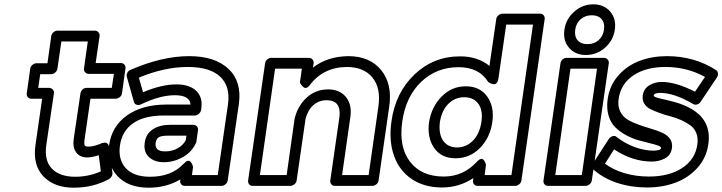

<svg xmlns="http://www.w3.org/2000/svg" viewBox="-20 -830 3322 883"><path d="M103 -400.9 119.1 -514.2Q120.6 -524.9 129.6 -532Q138.7 -539.1 147.9 -539.1H198.2L215.8 -664.1Q217.3 -674.8 226.1 -681.9Q234.9 -689 244.1 -689H416Q426.8 -689 433.1 -680.9Q439.5 -672.9 438 -664.1L419.9 -540H536.1Q546.9 -540 552.7 -532.2Q558.6 -524.4 557.1 -515.1L541 -400.9Q539.6 -390.1 530.5 -383.1Q521.5 -376 512.2 -376H396L369.1 -189.9Q365.7 -166.5 370.1 -160.6Q374.5 -154.8 389.2 -155.8Q412.1 -155.8 449.2 -171.9Q454.6 -173.3 461.2 -174.1Q467.8 -174.8 473.6 -170.2Q479.5 -165.5 481 -155.8L497.1 -36.1Q498.5 -27.8 493.7 -19.3Q488.8 -10.7 481.9 -6.8Q409.2 33.2 318.8 33.2Q229.5 33.2 179.7 -18.8Q129.9 -70.8 143.1 -163.1L173.8 -376H124Q113.3 -376 107.4 -383.8Q101.6 -391.6 103 -400.9ZM155.8 -425.8H206.1Q215.3 -425.8 222.4 -418.7Q229.5 -411.6 228 -400.9L192.9 -163.1Q182.6 -91.8 218.8 -54.4Q254.9 -17.1 326.2 -17.1Q388.2 -17.1 443.8 -42L434.1 -116.2Q402.3 -106 382.8 -106Q348.1 -105.5 330.8 -128.4Q313.5 -151.4 318.8 -189.9L350.1 -400.9Q351.6 -410.2 359.4 -418Q367.2 -425.8 377.9 -425.8H494.1L503.9 -490.2H388.2Q378.9 -490.2 371.8 -497.3Q364.7 -504.4 366.2 -515.1L383.8 -639.2H262.2L244.1 -514.2Q242.7 -504.9 234.1 -496.8Q225.6 -488.8 214.8 -488.8H165Z M481.4 -161.1Q494.1 -249.5 563.5 -298.8Q632.8 -348.1 740.7 -349.1H856.4Q853 -392.1 783.7 -392.1Q716.3 -392.1 628.4 -350.1Q619.6 -345.2 609.1 -348.1Q598.6 -351.1 595.7 -361.8L563.5 -476.1Q560.5 -485.4 565.7 -495.4Q570.8 -505.4 580.6 -508.8Q725.1 -571.8 849.6 -571.8Q968.8 -571.8 1030.8 -513.2Q1092.8 -454.6 1078.6 -352.1L1027.3 0Q1025.9 10.7 1016.8 17.8Q1007.8 24.9 998.5 24.9H829.6Q818.8 24.9 813 17.1Q807.1 9.3 808.6 0L809.6 -4.9Q745.1 33.2 663.6 33.2Q569.3 33.2 519.3 -21.2Q469.2 -75.7 481.4 -161.1ZM670.4 -17.1Q769 -17.1 824.7 -77.1Q834 -87.4 841.8 -89.8Q849.6 -92.3 854.2 -87.9Q858.9 -83.5 862.1 -77.9Q865.2 -72.3 866.2 -67.4L867.7 -62L862.8 -24.9H981.4L1028.8 -352.1Q1039.6 -433.1 992.4 -477.5Q945.3 -522 842.8 -522Q736.8 -522 618.7 -473.1L637.7 -405.8Q723.1 -441.9 791.5 -441.9Q851.1 -441.9 882.1 -412.6Q913.1 -383.3 905.8 -332L904.8 -324.2Q903.3 -314.9 894.8 -306.9Q886.2 -298.8 875.5 -298.8H733.4Q641.1 -298.3 591.1 -262.5Q541 -226.6 531.7 -161.1Q522.5 -95.7 558.6 -56.4Q594.7 -17.1 670.4 -17.1ZM645.5 -172.9Q650.9 -214.4 682.6 -235.1Q714.4 -255.9 760.7 -255.9H869.6Q878.9 -255.9 885.5 -248.8Q892.1 -241.7 890.6 -231L883.8 -183.1Q883.8 -178.7 882.8 -176.8Q866.2 -134.3 823.7 -109.1Q781.2 -84 733.4 -84Q689.5 -84 664.6 -108.2Q639.6 -132.3 645.5 -172.9ZM695.8 -172.9Q693.4 -154.3 703.4 -144Q713.4 -133.8 740.7 -133.8Q772.9 -133.8 798.6 -148.9Q824.2 -164.1 834.5 -186L837.4 -206.1H753.4Q721.2 -206.1 709.7 -198.5Q698.2 -190.9 695.8 -172.9Z M1121.1 0 1199.2 -539.1Q1200.7 -549.8 1209.2 -556.9Q1217.8 -564 1227.1 -564H1400.4Q1411.1 -564 1417.5 -555.9Q1423.8 -547.9 1422.4 -539.1L1418.9 -519Q1485.4 -570.3 1581.1 -571.8Q1680.7 -571.8 1732.9 -507.6Q1785.2 -443.4 1770 -339.8L1721.2 0Q1719.7 10.7 1710.7 17.8Q1701.7 24.9 1692.4 24.9H1520Q1509.3 24.9 1503.4 17.1Q1497.6 9.3 1499 0L1541 -292Q1545.9 -330.6 1530.8 -349.9Q1515.6 -369.1 1482.4 -369.1Q1446.8 -369.1 1421.4 -346.7Q1396 -324.2 1385.3 -284.2L1344.2 0Q1342.8 10.7 1333.5 17.8Q1324.2 24.9 1314.9 24.9H1142.1Q1131.3 24.9 1125.5 17.1Q1119.6 9.3 1121.1 0ZM1175.3 -24.9H1298.3L1335 -285.2Q1335 -285.6 1335.4 -286.6Q1335.9 -287.6 1335.9 -288.1Q1350.6 -345.2 1391.6 -382.1Q1432.6 -418.9 1489.3 -418.9Q1543 -418.9 1571.3 -383.3Q1599.6 -347.7 1591.3 -292L1553.2 -24.9H1675.3L1720.2 -339.8Q1732.4 -424.8 1692.9 -473.4Q1653.3 -522 1574.2 -522Q1465.8 -520.5 1404.3 -438Q1397 -428.2 1389.6 -426.3Q1382.3 -424.3 1377.2 -428Q1372.1 -431.6 1367.9 -436.8Q1363.8 -441.9 1361.3 -446.3L1359.4 -451.2L1368.2 -514.2H1245.1Z M1780.3 -272Q1798.8 -404.3 1886.2 -487.5Q1973.6 -570.8 2096.2 -570.8Q2176.8 -570.8 2231 -526.9L2262.2 -742.2Q2263.7 -752.9 2272.7 -760Q2281.7 -767.1 2291 -767.1H2463.9Q2474.6 -767.1 2480.5 -759.3Q2486.3 -751.5 2484.9 -742.2L2377.9 0Q2376.5 10.7 2367.4 17.8Q2358.4 24.9 2349.1 24.9H2176.3Q2165.5 24.9 2159.7 17.1Q2153.8 9.3 2155.3 0L2157.2 -11.2Q2091.8 32.2 2013.2 32.2Q1931.2 32.2 1873.5 -6.6Q1815.9 -45.4 1791.7 -114.5Q1767.6 -183.6 1780.3 -272ZM1830.1 -272Q1813 -155.8 1865.2 -86.9Q1917.5 -18.1 2021 -18.1Q2110.8 -18.1 2172.9 -85.9Q2182.1 -96.2 2189.9 -98.6Q2197.8 -101.1 2202.1 -96.7Q2206.5 -92.3 2209.5 -86.7Q2212.4 -81.1 2213.9 -76.2L2214.8 -70.8L2209 -24.9H2332L2431.2 -716.8H2308.1L2272 -467.8Q2270 -455.1 2264.4 -448.7Q2258.8 -442.4 2252.4 -442.6Q2246.1 -442.9 2239.7 -445.1Q2233.4 -447.3 2229.5 -450.2L2225.1 -453.1Q2183.6 -521 2088.9 -521Q1987.8 -521 1917.2 -453.9Q1846.7 -386.7 1830.1 -272ZM1953.1 -268.1Q1964.8 -339.4 2011.2 -386.2Q2057.6 -433.1 2122.1 -433.1Q2187 -433.1 2220.7 -386Q2254.4 -338.9 2244.1 -268.1Q2233.9 -196.8 2187.3 -149.4Q2140.6 -102.1 2075.2 -102.1Q2009.8 -102.1 1976.8 -149.4Q1943.8 -196.8 1953.1 -268.1ZM2002.9 -268.1Q1996.6 -213.4 2018.3 -182.6Q2040 -151.9 2082 -151.9Q2124 -151.9 2154.8 -182.9Q2185.5 -213.9 2193.8 -268.1Q2202.1 -321.8 2180.2 -352.3Q2158.2 -382.8 2115.2 -382.8Q2072.3 -382.8 2042 -352.5Q2011.7 -322.3 2002.9 -268.1Z M2479.5 0 2557.6 -539.1Q2559.1 -549.8 2567.6 -556.9Q2576.2 -564 2585.4 -564H2757.8Q2768.6 -564 2774.9 -555.9Q2781.2 -547.9 2779.8 -539.1L2701.7 0Q2700.2 10.7 2690.9 17.8Q2681.6 24.9 2672.4 24.9H2500.5Q2489.7 24.9 2483.9 17.1Q2478 9.3 2479.5 0ZM2533.7 -24.9H2655.8L2725.6 -514.2H2603.5ZM2575.7 -693.8Q2583 -743.2 2621.1 -776.6Q2659.2 -810.1 2708.5 -810.1Q2757.8 -810.1 2786.4 -776.6Q2814.9 -743.2 2807.6 -693.8Q2800.3 -643.6 2762.2 -610.4Q2724.1 -577.1 2674.8 -577.1Q2625.5 -577.1 2596.9 -610.4Q2568.4 -643.6 2575.7 -693.8ZM2625.5 -693.8Q2621.1 -663.1 2636.2 -645Q2651.4 -627 2681.6 -627Q2711.9 -627 2732.7 -645Q2753.4 -663.1 2757.8 -693.8Q2762.2 -724.1 2746.8 -741.9Q2731.4 -759.8 2701.7 -759.8Q2671.4 -759.8 2650.6 -741.7Q2629.9 -723.6 2625.5 -693.8Z M2708 -80.1 2779.3 -189.9Q2782.7 -195.3 2787.8 -199.2Q2793 -203.1 2801 -204.6Q2809.1 -206.1 2816.9 -199.2Q2855.5 -169.4 2899.9 -153.3Q2944.3 -137.2 2985.4 -137.2Q3000 -137.2 3008.5 -139.9Q3017.1 -142.6 3018.6 -144.8Q3020 -147 3020 -148.9Q3021 -155.3 3006.3 -160.6Q2991.7 -166 2967.8 -171.6Q2943.8 -177.2 2915.3 -185.3Q2886.7 -193.4 2859.4 -208.3Q2832 -223.1 2810.3 -243.9Q2788.6 -264.6 2778.6 -298.8Q2768.6 -333 2774.9 -376Q2784.2 -438.5 2824.7 -483.9Q2865.2 -529.3 2922.6 -550.5Q2980 -571.8 3047.4 -571.8Q3173.3 -571.8 3272.9 -507.8Q3280.8 -502.9 3281.7 -492.7Q3282.7 -482.4 3277.3 -474.1L3202.1 -361.8Q3196.3 -352.5 3185.8 -349.6Q3175.3 -346.7 3167 -352.1Q3080.6 -402.8 3016.1 -402.8Q2989.3 -402.8 2986.3 -391.1Q2985.8 -387.2 2993.4 -383.8Q3001 -380.4 3014.2 -377.4Q3027.3 -374.5 3044.9 -370.4Q3062.5 -366.2 3082.3 -360.8Q3102.1 -355.5 3122.6 -347.2Q3143.1 -338.9 3161.9 -327.9Q3180.7 -316.9 3196.5 -301.8Q3212.4 -286.6 3223.1 -267.1Q3233.9 -247.6 3238 -221.9Q3242.2 -196.3 3237.3 -165Q3228 -102.5 3186.3 -56.9Q3144.5 -11.2 3085.2 10.5Q3025.9 32.2 2956.1 32.2Q2883.3 32.2 2820.1 11.7Q2756.8 -8.8 2710.9 -48.8Q2704.6 -54.7 2703.9 -64.2Q2703.1 -73.7 2708 -80.1ZM2762.2 -77.1Q2800.3 -48.8 2852.8 -33.4Q2905.3 -18.1 2964.4 -18.1Q3057.6 -18.1 3117.4 -57.4Q3177.2 -96.7 3187 -165Q3191.4 -194.3 3182.6 -217Q3173.8 -239.7 3155.8 -252.9Q3137.7 -266.1 3114 -277.1Q3090.3 -288.1 3064.5 -294.7Q3038.6 -301.3 3014.4 -310.1Q2990.2 -318.8 2971.4 -328.1Q2952.6 -337.4 2942.9 -353.5Q2933.1 -369.6 2936 -391.1Q2940.9 -422.9 2966.6 -438Q2992.2 -453.1 3022.9 -453.1Q3088.9 -453.1 3176.3 -408.2L3222.2 -476.1Q3139.6 -522 3040 -522Q2950.7 -522 2892.8 -483.2Q2835 -444.3 2825.2 -376Q2820.3 -342.3 2832 -317.9Q2843.8 -293.5 2866.2 -280Q2888.7 -266.6 2917 -256.6Q2945.3 -246.6 2973.6 -238.3Q3002 -230 3025.1 -219.7Q3048.3 -209.5 3061 -191.9Q3073.7 -174.3 3070.3 -148.9Q3065.4 -116.2 3038.1 -101.6Q3010.7 -86.9 2978 -86.9Q2888.7 -86.9 2804.2 -143.1Z"/></svg>

Font: Trueno Bold Outline
Style: Italic
Weight: 700
Width: 6
Designer: Julieta Ulanovsky
Foundry: Julieta Ulanovsky
Version: Version 3.001b | FøM Fix